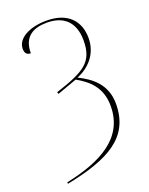

<svg xmlns="http://www.w3.org/2000/svg" viewBox="-147 -622 729 939"><g transform="rotate(-20 217.5 -153.0)"><path d="M40 232V240C264 195 395 127 395 -48C395 -149 329 -199 262 -232C321 -256 379 -309 379 -396C379 -485 324 -546 214 -546C122 -546 58 -508 58 -456C58 -434 67 -422 88 -422C88 -512 146 -536 213 -536C296 -536 352 -492 352 -393C352 -280 297 -249 144 -199L147 -189L250 -226C308 -193 367 -146 367 -47C367 120 225 193 40 232Z"/></g></svg>

Font: Noto Serif Display Thin
Style: Regular
Weight: 100
Designer: Monotype Design Team
Foundry: Monotype Imaging Inc.
Version: Version 2.009